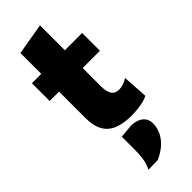

<svg xmlns="http://www.w3.org/2000/svg" viewBox="-314 -730 1058 1058"><g transform="rotate(-45 215.0 -201.0)"><path d="M275.5 14.5Q217 14.5 174.8 -1.8Q132.5 -18 110.2 -55.8Q88 -93.5 88 -157Q88 -184 88 -213.5Q88 -243 88 -278.2Q88 -313.5 88 -357Q88 -400.5 88 -455.5Q88 -515.5 88 -564Q88 -612.5 88 -663L272 -694.5Q272 -654.5 272 -617.8Q272 -581 272 -542Q272 -503 272 -455.5V-219.5Q272 -179 285.5 -157.2Q299 -135.5 331.5 -135.5Q346 -135.5 363.2 -141Q380.5 -146.5 398.5 -158L408 -9.5Q393.5 -1.5 371.8 4Q350 9.5 324.8 12Q299.5 14.5 275.5 14.5ZM15 -362V-500.5H406.5V-362Q361.5 -362 316.2 -362Q271 -362 229 -362H144.5ZM132 291Q148 259 152.5 226.5Q157 194 157 157.5Q157 132.5 157 107.5Q157 82.5 157 58L238.5 50.5Q284 53 307.5 73.5Q331 94 331 126.5Q331 161 316.2 191.5Q301.5 222 273.8 246.8Q246 271.5 206.5 289Z"/></g></svg>

Font: Commissioner Thin ExtraBold
Style: Regular
Weight: 800
Version: Version 1.000